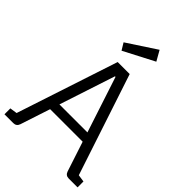

<svg xmlns="http://www.w3.org/2000/svg" viewBox="-277 -1083 1198 1198"><g transform="rotate(45 321.5 -484.5)"><path d="M-1 0V-52L47 -59L268 -730H374L596 -59L644 -52V0H566Q539 0 530 -26L465 -224H178L113 -26Q104 0 77 0ZM198 -286H445L324 -655H319ZM235 -797 207 -843 399 -969 437 -902Z"/></g></svg>

Font: Fauna One
Style: Regular
Weight: 400
Designer: Eduardo Rodriguez Tunni
Foundry: Eduardo Rodriguez Tunni
Version: Version 2.001; ttfautohint (v1.8.4.7-5d5b);gftools[0.9.23]